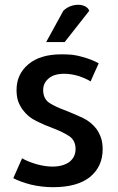

<svg xmlns="http://www.w3.org/2000/svg" viewBox="-20 -779 498 810"><path d="M413.1 -149.4Q413.1 -176.8 406.2 -197.3Q398.4 -218.8 386.7 -235.4Q363.3 -265.6 328.1 -282.2Q292 -298.8 254.9 -313.5Q214.8 -328.1 188.5 -344.7Q162.1 -362.3 162.1 -399.4Q162.1 -428.7 185.5 -448.2Q208 -467.8 251 -467.8Q280.3 -467.8 312.5 -458Q343.8 -447.3 362.3 -435.5Q373 -460.9 396.5 -511.7Q367.2 -528.3 327.1 -539.1Q307.6 -544.9 285.2 -547.9Q262.7 -549.8 239.3 -549.8Q149.4 -549.8 99.6 -507.8Q49.8 -465.8 49.8 -399.4Q49.8 -372.1 56.6 -351.6Q64.5 -331.1 76.2 -315.4Q98.6 -285.2 132.8 -268.6Q168 -251 203.1 -238.3Q244.1 -222.7 271.5 -205.1Q298.8 -186.5 298.8 -150.4Q298.8 -116.2 272.5 -95.7Q245.1 -76.2 201.2 -76.2Q169.9 -76.2 131.8 -86.9Q93.8 -98.6 73.2 -111.3Q60.5 -83 36.1 -27.3Q65.4 -11.7 111.3 0Q157.2 10.7 204.1 10.7Q305.7 10.7 359.4 -32.2Q413.1 -76.2 413.1 -149.4ZM356.4 -733.4Q352.5 -745.1 339.8 -752Q326.2 -758.8 309.6 -758.8Q293.9 -758.8 277.3 -752.9Q259.8 -746.1 247.1 -733.4Q222.7 -689.5 174.8 -601.6Q182.6 -601.6 204.1 -601.6Q215.8 -601.6 252.9 -601.6Q278.3 -634.8 356.4 -733.4Z"/></svg>

Font: DaxlinePro-Medium
Style: Medium
Weight: 400
Designer: Hans Reichel
Version: Version 7.502; 2006